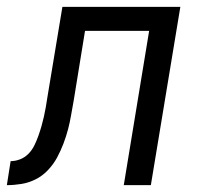

<svg xmlns="http://www.w3.org/2000/svg" viewBox="-60 -540 580 560"><path d="M301 0 375 -450H188L155 -247Q151 -226 147.5 -205Q144 -184 138.5 -163Q133 -142 125 -121Q117 -100 106.5 -80.5Q96 -61 80 -44Q64 -27 44 -17Q24 -7 2.5 -3.5Q-19 0 -40 0L-29 -70Q-15 -70 -1 -75.5Q13 -81 23.5 -92Q34 -103 40.5 -116.5Q47 -130 52 -144Q57 -158 61 -172Q65 -186 68 -199.5Q71 -213 73.5 -227Q76 -241 78 -255L122 -520H466L380 0Z"/></svg>

Font: Iosevka Term Oblique
Style: Regular
Weight: 400
Italic angle: -9°
Monospace: yes
Designer: Belleve Invis
Foundry: Belleve Invis
Version: Version 31.4.0